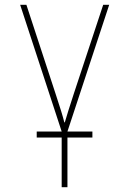

<svg xmlns="http://www.w3.org/2000/svg" viewBox="-20 -548 540 800"><path d="M365 25V0H261L435 -528H410L288 -159Q274 -116 265 -87.5Q256 -59 250 -38H248Q240 -72 211 -159L90 -528H64L237 0H133V25H237V232H261V25Z"/></svg>

Font: Noto Sans Mono UI Condensed Thin
Style: Regular
Weight: 250
Width: 3
Designer: Monotype Design team
Foundry: Monotype Imaging Inc.
Version: 1.000